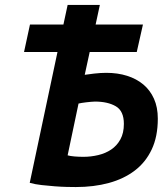

<svg xmlns="http://www.w3.org/2000/svg" viewBox="-20 -745 666 775"><path d="M101 -646H236L253 -725H383L366 -646H557L532 -535H342L322 -443Q333 -445 360 -448Q387 -451 409 -451Q455 -451 493 -439Q531 -427 558.5 -404Q586 -381 601.5 -346.5Q617 -312 617 -266Q617 -194 592.5 -142Q568 -90 524 -56.5Q480 -23 419.5 -6.5Q359 10 286 10Q272 10 249.5 9.5Q227 9 201 7Q175 5 148 2Q121 -1 100 -7L212 -535H77ZM253 -118Q263 -115 280.5 -113.5Q298 -112 317 -112Q347 -112 376.5 -119Q406 -126 429 -141.5Q452 -157 466 -182.5Q480 -208 480 -245Q480 -297 447.5 -316Q415 -335 363 -335Q357 -335 347 -334Q337 -333 327.5 -332Q318 -331 309.5 -329.5Q301 -328 297 -327Z"/></svg>

Font: PT Sans
Style: Bold Italic
Weight: 700
Italic angle: -12°
Designer: A.Korolkova, O.Umpeleva, V.Yefimov
Foundry: ParaType Ltd
Version: Version 2.003W OFL